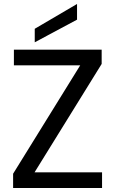

<svg xmlns="http://www.w3.org/2000/svg" viewBox="-20 -947 581 967"><path d="M492 -625 154 -79H494V0H46V-72L384 -618H50V-697H492ZM368 -927V-848L155 -734V-802Z"/></svg>

Font: Poppins
Style: Regular
Weight: 400
Designer: Ninad Kale (Devanagari), Jonny Pinhorn (Latin)
Foundry: Indian Type Foundry
Version: Version 3.002 2017